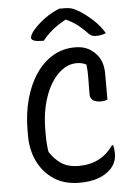

<svg xmlns="http://www.w3.org/2000/svg" viewBox="-62 -984 725 1050"><g transform="rotate(-5 300.0 -459.0)"><path d="M331 20Q250 20 192.5 -17.5Q135 -55 104 -118.5Q73 -182 73 -260V-286Q73 -381 94.5 -460Q116 -539 155.5 -597.5Q195 -656 249.5 -688Q304 -720 370 -720Q407 -720 434 -708.5Q461 -697 480 -677Q503 -655 513 -626Q523 -597 523 -560V-419Q517 -417 508 -415Q499 -413 488 -413Q428 -413 428 -458Q428 -514 429 -549.5Q430 -585 425 -621Q411 -628 398 -630.5Q385 -633 373 -633Q317 -633 270.5 -587Q224 -541 197 -461.5Q170 -382 170 -280V-259Q170 -205 177 -163Q202 -123 239.5 -97.5Q277 -72 336 -72Q459 -72 526 -169H532Q535 -159 536.5 -147.5Q538 -136 538 -126Q538 -95 528.5 -74Q519 -53 504 -38Q476 -10 434 5Q392 20 331 20ZM304 -938H336Q354 -938 370.5 -933.5Q387 -929 415 -912Q448 -891 483.5 -859Q519 -827 546 -783Q523 -772 492 -772Q476 -772 465.5 -777.5Q455 -783 444 -796Q423 -818 399 -837Q375 -856 336 -875H332Q285 -849 254 -822.5Q223 -796 205 -771H199Q164 -771 150 -777Q136 -783 136 -793Q136 -799 142 -811.5Q148 -824 163 -840Q190 -870 226.5 -896Q263 -922 304 -938Z"/></g></svg>

Font: Recursive Sn Csl St
Style: Regular
Weight: 400
Version: Version 1.079;hotconv 1.0.112;makeotfexe 2.5.65598; ttfautoh